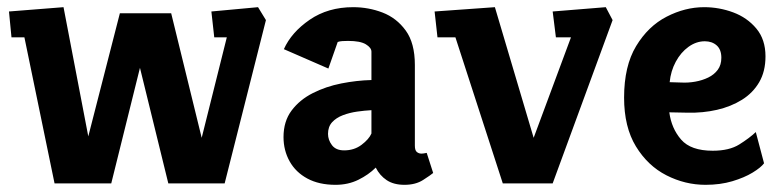

<svg xmlns="http://www.w3.org/2000/svg" viewBox="-20 -511 2183 535"><path d="M132 0 48 -407H12L5 -479L157 -491L226 -131L314 -474H457L542 -127L612 -407H577L569 -479L699 -491L721 -455L606 0H449L370 -322L290 0Z M915 4Q869 4 836.5 -13.5Q804 -31 787 -61.5Q770 -92 770 -129Q770 -173 792.5 -203Q815 -233 851.5 -251.5Q888 -270 931 -278.5Q974 -287 1015 -288V-367Q1015 -378 999.5 -387.5Q984 -397 950 -397Q942 -397 934 -396.5Q926 -396 921 -394L895 -320L771 -374Q792 -421 843 -456Q894 -491 964 -491Q1007 -491 1046 -476Q1085 -461 1110.5 -426Q1136 -391 1136 -330V-105Q1136 -92 1141.5 -87.5Q1147 -83 1154 -83Q1159 -83 1163.5 -84Q1168 -85 1169 -85L1187 -29Q1180 -23 1159 -9.5Q1138 4 1107 4Q1077 4 1057.5 -9Q1038 -22 1027 -44Q1007 -24 978.5 -10Q950 4 915 4ZM939 -92Q967 -92 987.5 -107.5Q1008 -123 1015 -139V-204Q996 -203 975 -200Q954 -197 935.5 -190Q917 -183 905.5 -170.5Q894 -158 894 -138Q894 -121 905 -106.5Q916 -92 939 -92Z M1381 0 1249 -407H1199L1191 -479L1359 -491L1467 -127L1571 -407H1529L1520 -479L1668 -491L1687 -455L1520 0Z M1946 4Q1889 4 1837 -22.5Q1785 -49 1752 -103Q1719 -157 1719 -239Q1719 -327 1752.5 -382.5Q1786 -438 1837.5 -464.5Q1889 -491 1942 -491Q1984 -491 2023 -476.5Q2062 -462 2087.5 -431.5Q2113 -401 2113 -354Q2113 -312 2095.5 -282Q2078 -252 2047.5 -233Q2017 -214 1978 -205Q1939 -196 1896 -197L1845 -198Q1851 -153 1878 -122Q1905 -91 1966 -91Q2012 -91 2040 -108.5Q2068 -126 2086 -143L2109 -56Q2100 -44 2077 -30Q2054 -16 2020.5 -6Q1987 4 1946 4ZM1846 -282 1879 -281Q1898 -280 1917.5 -283.5Q1937 -287 1953.5 -295Q1970 -303 1980 -316.5Q1990 -330 1990 -350Q1990 -373 1977 -384.5Q1964 -396 1944 -396Q1920 -396 1898.5 -380.5Q1877 -365 1863 -339Q1849 -313 1846 -282Z"/></svg>

Font: Kreon
Style: Bold
Weight: 700
Designer: Julia Petretta
Foundry: Julia Petretta and Eli Heuer
Version: Version 2.002